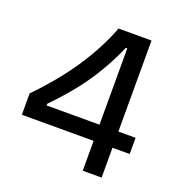

<svg xmlns="http://www.w3.org/2000/svg" viewBox="-121 -765 820 870"><g transform="rotate(20 288.5 -330.5)"><path d="M26 -144V-247Q72 -294 114.5 -345Q157 -396 193 -449.5Q229 -503 257 -556.5Q285 -610 304 -661H463V0H372V-590H365Q333 -516 293.5 -451.5Q254 -387 209 -332.5Q164 -278 117 -230V-222H546V-144Z"/></g></svg>

Font: Bricolage Grotesque 28pt
Style: Regular
Weight: 400
Version: Version 1.001;gftools[0.9.33.dev8+g029e19f]